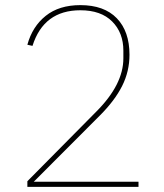

<svg xmlns="http://www.w3.org/2000/svg" viewBox="-20 -730 640 750"><path d="M86.9 0V-22L356 -293.9Q461.9 -399.9 461.9 -502V-532.2Q461.9 -602.1 418.2 -646Q374.5 -689.9 293.9 -689.9Q150.9 -689.9 106.9 -550.8L86.9 -555.2Q106.4 -626.5 158.7 -668.2Q210.9 -710 293.9 -710Q386.7 -710 436.3 -658.7Q485.8 -607.4 485.8 -516.1Q485.8 -451.2 457 -394Q428.2 -336.9 370.1 -278.8L111.8 -20H521V0Z"/></svg>

Font: Anuphan Thin
Style: Regular
Weight: 250
Designer: Mike Abbink, Paul van der Laan, Pieter van Rosmalen, Mint Tantisuwanna
Foundry: Bold Monday; Cadson Demak
Version: Version 3.002;hotconv 1.0.109;makeotfexe 2.5.65596